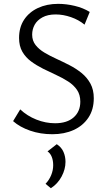

<svg xmlns="http://www.w3.org/2000/svg" viewBox="-20 -687 562 997"><path d="M397 -159Q397 -195 380 -220Q363 -245 334.5 -263.5Q306 -282 272 -297.5Q238 -313 204 -330Q170 -347 141.5 -368Q113 -389 96 -418.5Q79 -448 79 -490Q79 -545 105 -584.5Q131 -624 177 -645.5Q223 -667 282 -667Q324 -667 368 -656.5Q412 -646 446 -625L419 -559Q389 -584 348.5 -598Q308 -612 269 -612Q228 -612 200.5 -597Q173 -582 160 -558.5Q147 -535 147 -507Q147 -476 164.5 -453.5Q182 -431 210.5 -414Q239 -397 273 -381.5Q307 -366 341 -348.5Q375 -331 403.5 -308Q432 -285 449.5 -253Q467 -221 467 -177Q467 -118 439 -76Q411 -34 362.5 -12Q314 10 252 10Q190 10 136.5 -8.5Q83 -27 48 -58L85 -119Q121 -85 169 -66Q217 -47 266 -47Q328 -47 362.5 -77.5Q397 -108 397 -159ZM244.1 290.4 216.5 267.5Q235.6 247.5 245.9 222.1Q256.2 196.7 256.2 170.9Q256.2 146.5 248.8 127.8Q241.5 109.1 226.8 99.1L274.8 61.7Q299.4 77.9 309.7 101.9Q320.1 125.8 320.1 153.5Q320.1 191.7 300 229.5Q279.9 267.4 244.1 290.4Z"/></svg>

Font: Ysabeau
Style: Bold
Weight: 700
Designer: Christian Thalmann (Catharsis Fonts)
Version: Version 2.000;gftools[0.9.27.dev2+g8671c4b]